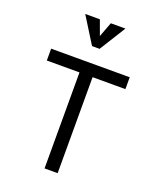

<svg xmlns="http://www.w3.org/2000/svg" viewBox="-173 -1071 956 1171"><g transform="rotate(20 305.0 -485.0)"><path d="M50 -700V-623H262V0H347V-623H560V-700ZM434 -970H339L303 -874L268 -970H173L279 -800H328Z"/></g></svg>

Font: Necto Mono
Style: Regular
Weight: 400
Designer: Marco Condello
Foundry: Collletttivo
Version: Version 1.300;Glyphs 3.2 (3217)